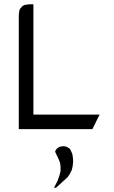

<svg xmlns="http://www.w3.org/2000/svg" viewBox="-20 -604 532 898"><path d="M67.9 0V-532.2L69.8 -549.8L71.8 -559.1L76.2 -565.9L85 -575.2L92.8 -580.1L102.1 -582L119.1 -584H136.2V-67.9H445.8L412.1 0ZM232.9 273.9 250 240.2 258.8 213.9 263.2 196.8V175.8L261.2 158.2L252.9 137.2L237.8 106L238.8 102.1L244.1 92.8L250 87.9L257.8 83L262.2 82L271 80.1H279.8L289.1 82L293 83L300.8 87.9L307.1 92.8L312 102.1L317.9 115.2L319.8 125L321.8 141.1V155.8L319.8 173.8L315.9 190.9L305.2 211.9L301.8 216.8L295.9 225.1L242.2 273.9Z"/></svg>

Font: Petahja
Style: Regular
Weight: 400
Designer: T. Christopher White
Version: Version 1.1